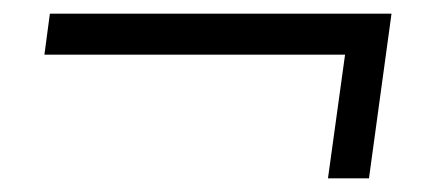

<svg xmlns="http://www.w3.org/2000/svg" viewBox="-20 -301 642 281"><path d="M460 -40 485 -221H45L53 -281H553L520 -40Z"/></svg>

Font: Plus Jakarta Sans Light
Style: Italic
Weight: 300
Italic angle: -8°
Designer: Gumpita Rahayu
Foundry: Tokotype
Version: Version 2.071; ttfautohint (v1.8.4.7-5d5b);gftools[0.9.29]